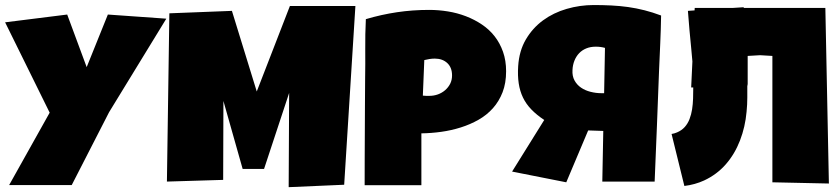

<svg xmlns="http://www.w3.org/2000/svg" viewBox="-40 -736 3364 770"><path d="M627 -661.1 397.5 -286.1 247.6 6.3H-3.4L159.2 -284.2L-19.5 -646.5L229.5 -677.7L307.6 -466.8L392.6 -677.7Z M1385.3 -711.9 1340.3 4.9 1117.7 14.6 1119.6 -363.3 1019 -58.6H933.1L856 -331.1L855 -14.6L629.4 -7.8L639.2 -682.6L890.1 -692.4L989.7 -369.1L1122.6 -711.9Z M1989.7 -450.2Q1989.7 -402.8 1975.6 -366.2Q1961.4 -329.6 1936.8 -302Q1912.1 -274.4 1878.9 -255.6Q1845.7 -236.8 1807.9 -224.9Q1770 -212.9 1729.5 -207.3Q1689 -201.7 1649.9 -201.2V6.8H1422.4Q1422.4 -48.8 1422.6 -101.6Q1422.9 -154.3 1423.1 -206.3Q1423.3 -258.3 1423.6 -311Q1423.8 -363.8 1424.3 -419.9Q1425.3 -479.5 1424.8 -539.1Q1424.3 -598.6 1427.2 -659.2Q1489.7 -677.7 1552.2 -687Q1614.7 -696.3 1681.2 -696.3Q1718.8 -696.3 1756.3 -690.2Q1793.9 -684.1 1828.4 -670.9Q1862.8 -657.7 1892.3 -637.9Q1921.9 -618.2 1943.4 -590.8Q1964.8 -563.5 1977.3 -528.3Q1989.7 -493.2 1989.7 -450.2ZM1772.9 -433.6Q1772.9 -465.3 1753.7 -483.2Q1734.4 -501 1703.6 -501Q1693.4 -501 1682.4 -499.3Q1671.4 -497.6 1661.6 -495.1L1655.8 -352.5Q1662.6 -351.6 1668.9 -351.6Q1675.3 -351.6 1682.1 -351.6Q1699.7 -351.6 1716.1 -357.4Q1732.4 -363.3 1745.1 -374.3Q1757.8 -385.3 1765.4 -400.1Q1772.9 -415 1772.9 -433.6Z M2341.3 -715.8Q2377.4 -715.8 2411.6 -714.1Q2445.8 -712.4 2479 -707.8Q2512.2 -703.1 2544.9 -694.8Q2577.6 -686.5 2611.3 -673.8Q2610.4 -617.7 2607.9 -562.5Q2605.5 -507.3 2603 -451.2Q2599.1 -339.8 2594.5 -229.5Q2589.8 -119.1 2585.4 -7.8H2375.5L2379.4 -210.9L2318.8 -212.9L2231 -4.9L2013.7 -47.9L2142.6 -254.9Q2112.3 -274.9 2091.1 -296.9Q2069.8 -318.8 2057.4 -344.7Q2044.9 -370.6 2040.3 -401.6Q2035.6 -432.6 2038.1 -470.7Q2042 -531.7 2068.8 -577.6Q2095.7 -623.5 2137.7 -654.3Q2179.7 -685.1 2232.7 -700.4Q2285.6 -715.8 2341.3 -715.8ZM2371.1 -362.3H2382.8L2386.2 -543.9Q2377.4 -546.4 2368.4 -547.6Q2359.4 -548.8 2349.6 -548.8Q2327.6 -548.8 2310.8 -541.7Q2293.9 -534.7 2282.2 -522.2Q2270.5 -509.8 2263.7 -492.7Q2256.8 -475.6 2255.9 -455.1Q2254.4 -430.7 2264.2 -413.1Q2273.9 -395.5 2290.5 -384.3Q2307.1 -373 2328.6 -367.7Q2350.1 -362.3 2371.1 -362.3Z M2957 -398.9V-345.2Q2957 -316.9 2954.1 -288.1Q2948.7 -227.1 2927.7 -172.6Q2906.7 -118.2 2870.8 -77.1Q2835 -36.1 2783.7 -12.2Q2747.6 4.4 2704.6 9.8L2653.3 -198.7Q2665.5 -200.7 2675.3 -205.1Q2693.8 -212.9 2706.1 -226.6Q2718.3 -240.2 2725.3 -258.5Q2732.4 -276.9 2735.6 -297.6Q2738.8 -318.4 2739.5 -340.3Q2740.2 -362.3 2740.2 -383.8V-385.3H2731.9L2736.8 -489.7Q2734.9 -514.2 2732.4 -538.6Q2724.6 -615.2 2718.8 -692.4L2745.6 -694.3L2746.1 -704.1H2897.5L2942.4 -707Q2942.4 -705.6 2942.9 -704.1H3270L3284.2 0L3057.6 -4.9V-511.7L3008.3 -514.6L2958.5 -511.7V-390.1Z"/></svg>

Font: Luckiest Guy RUS-BEL-UKR
Style: Regular
Weight: 400
Designer: Astigmatic (AOETI)
Foundry: Astigmatic (AOETI)
Version: Version 1.00 March 11, 2019, initial release